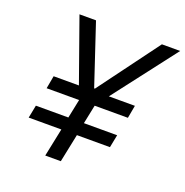

<svg xmlns="http://www.w3.org/2000/svg" viewBox="-126 -813 896 928"><g transform="rotate(20 322.5 -349.0)"><path d="M485 -145H315L285 0H205L235 -145H67L80 -211H247L267 -308H100L112 -374H242L127 -698H212L316 -386H320L551 -698H645L396 -374H530L518 -308H347L327 -211H498Z"/></g></svg>

Font: IBM Plex Sans
Style: Italic
Weight: 400
Italic angle: -11.31°
Designer: Mike Abbink, Paul van der Laan, Pieter van Rosmalen
Foundry: Bold Monday
Version: Version 3.201